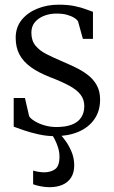

<svg xmlns="http://www.w3.org/2000/svg" viewBox="-20 -571 486 820"><path d="M213 10.5Q180 10.5 145.8 3Q111.5 -4.5 83 -14.2Q54.5 -24 38.5 -30V-152.5H86.5L104.5 -74.5Q110 -65 127.5 -54Q145 -43 169.5 -35.8Q194 -28.5 221 -28.5Q261 -28.5 287.5 -39Q314 -49.5 327 -69.8Q340 -90 340 -118Q340 -146 324 -166.8Q308 -187.5 275.8 -205Q243.5 -222.5 195 -241Q145 -260.5 112.2 -284Q79.5 -307.5 63.2 -338Q47 -368.5 47 -409.5Q47 -454.5 72.5 -486Q98 -517.5 139.8 -534.2Q181.5 -551 230 -551Q270 -551 298.8 -545Q327.5 -539 346.8 -531.5Q366 -524 377 -520.5V-405H334L313.5 -479Q309 -487.5 296.5 -495.2Q284 -503 265.5 -508Q247 -513 223.5 -513Q194.5 -513.5 169.5 -504Q144.5 -494.5 129.2 -476.5Q114 -458.5 114 -431.5Q114 -397.5 131.5 -376.2Q149 -355 177.2 -340.5Q205.5 -326 237.5 -312.5Q270 -298.5 300.5 -284Q331 -269.5 355 -251Q379 -232.5 393.2 -207Q407.5 -181.5 407.5 -145.5Q407.5 -97 383.2 -62Q359 -27 315.2 -8.2Q271.5 10.5 213 10.5ZM191.5 228.5Q174 228.5 154.2 224.8Q134.5 221 121.5 216V157.5Q132 161 146 163Q160 165 168 165Q196 165 215 151.8Q234 138.5 234 98Q234 78.5 228 59.2Q222 40 213.8 24.2Q205.5 8.5 199 0L218.5 -6L234 0Q245.5 10.5 260.2 31Q275 51.5 286 78.2Q297 105 297 135Q297 166 283.8 187Q270.5 208 246.8 218.2Q223 228.5 191.5 228.5Z"/></svg>

Font: Merriweather 60pt Light
Style: Regular
Weight: 300
Version: Version 2.100